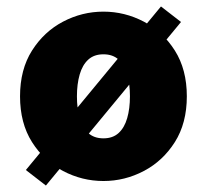

<svg xmlns="http://www.w3.org/2000/svg" viewBox="-20 -548 640 594"><path d="M300 12Q234 12 175 -19Q116 -50 79 -108.5Q42 -167 42 -250Q42 -333 79 -391.5Q116 -450 175 -481Q234 -512 300 -512Q366 -512 425 -481Q484 -450 521 -391.5Q558 -333 558 -250Q558 -167 521 -108.5Q484 -50 425 -19Q366 12 300 12ZM300 -120Q329 -120 347 -136.5Q365 -153 373.5 -182.5Q382 -212 382 -250Q382 -288 373.5 -317.5Q365 -347 347 -363.5Q329 -380 300 -380Q271 -380 253 -363.5Q235 -347 226.5 -317.5Q218 -288 218 -250Q218 -212 226.5 -182.5Q235 -153 253 -136.5Q271 -120 300 -120ZM122 26 60 -22 478 -528 540 -480Z"/></svg>

Font: Source Code Pro ExtraLight Black
Style: Regular
Weight: 900
Monospace: yes
Version: Version 1.018;hotconv 1.0.116;makeotfexe 2.5.65601